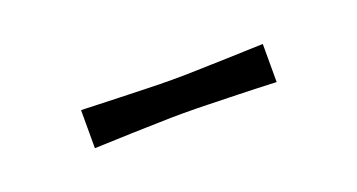

<svg xmlns="http://www.w3.org/2000/svg" viewBox="-23 -697 404 217"><g transform="rotate(-20 179.5 -588.0)"><path d="M70 -565.6V-611.4Q96.3 -610.4 114.9 -609.9Q133.4 -609.3 148.5 -608.9Q163.6 -608.4 178.4 -608.4Q194.3 -608.4 209.3 -608.9Q224.3 -609.3 243.4 -609.9Q262.4 -610.4 288.6 -611.4V-565.6Q262.4 -566.7 243.4 -567.2Q224.3 -567.7 208.9 -568.1Q193.4 -568.6 177.6 -568.6Q162.7 -568.6 148.1 -568.1Q133.4 -567.7 114.9 -567.2Q96.3 -566.7 70 -565.6Z"/></g></svg>

Font: Ojuju ExtraLight
Style: Regular
Weight: 200
Designer: Chisaokwu Joboson, Mirko Velimirovic
Foundry: Udi Foundry
Version: Version 1.000